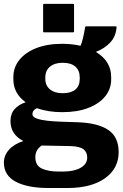

<svg xmlns="http://www.w3.org/2000/svg" viewBox="-22 -762 615 962"><path d="M366.5 -149.5Q468.5 -146 520.5 -111Q572.5 -76 572.5 0Q572.5 83 503.5 131.5Q434.5 180 316.5 180H221.5Q116.5 180 57 148.5Q-2.5 117 -2.5 52.5Q-2.5 17 22.8 -11.5Q48 -40 95 -55.5Q30.5 -88.5 30.5 -155Q30.5 -191.5 50.8 -214.8Q71 -238 106.5 -249.5Q45 -294.5 45 -364V-376.5Q45 -424 74.8 -461.5Q104.5 -499 159.5 -520.8Q214.5 -542.5 290 -542.5Q339 -542.5 381.5 -532.5Q394 -561 404.5 -625.5Q405 -630 410 -630H557.5Q562.5 -630 562 -625Q558.5 -578.5 529.5 -548.2Q500.5 -518 458.5 -502Q535 -455.5 535 -376.5V-364Q535 -316.5 505.2 -279.5Q475.5 -242.5 420.5 -221.2Q365.5 -200 290 -200Q218.5 -200 163 -220Q140.5 -210 140.5 -190Q140.5 -176 162 -168.2Q183.5 -160.5 215.5 -157Q247.5 -153.5 279 -152.5ZM377.5 -366.5V-374Q377.5 -409.5 355.2 -428.5Q333 -447.5 292.5 -447.5Q252 -447.5 228.5 -428Q205 -408.5 205 -374V-366.5Q205 -333.5 228.5 -314.2Q252 -295 292.5 -295Q333 -295 355.2 -313Q377.5 -331 377.5 -366.5ZM271.5 97.5H294Q348.5 97.5 381.8 78.8Q415 60 415 27.5Q415 0.5 396.5 -14Q378 -28.5 331.5 -30L201.5 -32.5Q194 -32.5 187 -33Q155 -11 155 25Q155 67 187 82.2Q219 97.5 271.5 97.5ZM344 -600H199Q194 -600 194 -605V-737.5Q194 -742.5 199 -742.5H344Q349 -742.5 349 -737.5V-605Q349 -600 344 -600Z"/></svg>

Font: MFEK Sans
Style: Bold
Weight: 700
Designer: Owen Earl
Foundry: indestructible type*
Version: Version 0.001; ttfautohint (v1.8.4.7-5d5b)